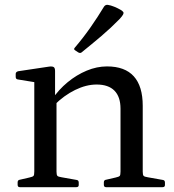

<svg xmlns="http://www.w3.org/2000/svg" viewBox="-20 -775 720 795"><path d="M479 -325Q479 -374 454 -399.5Q429 -425 380 -425Q337 -425 291 -402.5Q245 -380 205 -340L196 -364Q223 -404 260 -434.5Q297 -465 339 -482.5Q381 -500 423 -500Q497 -500 534 -459Q571 -418 571 -337V0H479ZM122 0V-316H214V0ZM62 0Q53 0 53 -10V-20Q53 -30 63 -31L102 -40Q116 -43 119 -47Q122 -51 122 -65V-180H214V-64Q214 -51 217.5 -47Q221 -43 235 -41L297 -30Q306 -29 306 -19V-9Q306 0 296 0ZM419 0Q410 0 410 -10V-20Q410 -30 420 -31L459 -40Q473 -43 476 -47Q479 -51 479 -65V-180H571V-64Q571 -51 574.5 -47Q578 -43 592 -41L654 -30Q663 -29 663 -19V-9Q663 0 653 0ZM122 -316V-462L140 -432L54 -446Q45 -447 45 -457V-469Q45 -477 55 -480L182 -499Q196 -501 202 -497.5Q208 -494 208 -481V-382L214 -365V-316ZM319 -559Q313 -553 304 -558L292 -566Q283 -571 290 -578Q325 -619 355 -662Q385 -705 411 -748Q417 -756 426 -755Q439 -753 453.5 -747Q468 -741 480 -734Q488 -729 490.5 -725Q493 -721 489.5 -714.5Q486 -708 475 -696Q440 -660 400 -626Q360 -592 319 -559Z"/></svg>

Font: Hahmlet
Style: Regular
Weight: 400
Designer: Minjoo Ham & Mark Frömberg
Foundry: hypertype
Version: Version 1.002